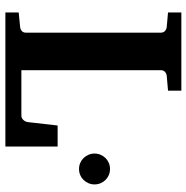

<svg xmlns="http://www.w3.org/2000/svg" viewBox="-10 -702 711 732"><g transform="rotate(90 346.0 -335.5)"><path d="M26.9 0V-50.8L82 -56.2Q91.3 -57.1 97.7 -62.7Q104 -68.4 104 -78.1V-592.8Q104 -602.5 97.7 -608.4Q91.3 -614.3 82 -615.2L26.9 -620.1V-670.9H325.2V-620.1L269 -615.2Q259.8 -614.3 253.4 -608.4Q247.1 -602.5 247.1 -592.8V-61H420.9Q426.3 -61 430.4 -63.5Q434.6 -65.9 437.7 -69.6Q440.9 -73.2 442.6 -77.1Q444.3 -81.1 444.8 -84L458 -199.2H538.1V0ZM682.6 -339.8Q682.6 -327.6 678 -316.9Q673.3 -306.2 665.5 -298.1Q657.7 -290 647 -285.4Q636.2 -280.8 624 -280.8Q611.3 -280.8 600.6 -285.4Q589.8 -290 582 -298.1Q574.2 -306.2 569.6 -316.9Q564.9 -327.6 564.9 -339.8Q564.9 -352.1 569.6 -363Q574.2 -374 582 -381.8Q589.8 -389.6 600.6 -394.3Q611.3 -398.9 624 -398.9Q636.2 -398.9 647 -394.3Q657.7 -389.6 665.5 -381.8Q673.3 -374 678 -363Q682.6 -352.1 682.6 -339.8Z"/></g></svg>

Font: Charis SIL Eur
Style: Bold
Weight: 700
Foundry: SIL International
Version: Version 5.000